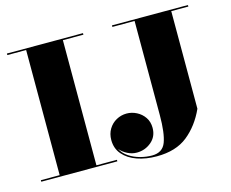

<svg xmlns="http://www.w3.org/2000/svg" viewBox="-107 -902 1304 1085"><g transform="rotate(-15 545.0 -360.0)"><path d="M15 -9H125V-741H15V-750H460V-741H340V-9H460V0H15ZM629.5 -750H1074V-741H974V-170Q933 -79.5 864.5 -24.5Q796 30.5 684 30.5Q620.5 30.5 569.2 12.5Q518 -5.5 488 -40.2Q458 -75 458 -125Q458 -161 474.8 -188.8Q491.5 -216.5 519.5 -232Q547.5 -247.5 580 -247.5Q610 -247.5 638 -233.2Q666 -219 683.8 -193Q701.5 -167 701.5 -131.5Q701.5 -80.5 665 -49.8Q628.5 -19 580 -19Q552 -19 525.5 -32.5Q499 -46 481.5 -67Q497.5 -37.5 526.5 -18.5Q555.5 0.5 590.2 9.8Q625 19 658.5 19Q720.5 19 740 -33.2Q759.5 -85.5 759.5 -190V-741H629.5Z"/></g></svg>

Font: Bodoni* 24pt Fatface
Style: Regular
Weight: 900
Version: Version 2.3